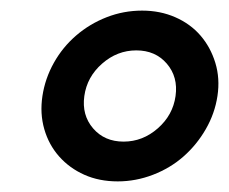

<svg xmlns="http://www.w3.org/2000/svg" viewBox="-20 -728 432 362"><path d="M202 -386Q167 -386 139 -398.5Q111 -411 91.5 -433Q72 -455 63.5 -484.5Q55 -514 60 -547Q65 -580 81.5 -609.5Q98 -639 123.5 -661Q149 -683 181 -695.5Q213 -708 248 -708Q282 -708 310.5 -695.5Q339 -683 358 -661Q377 -639 386 -609.5Q395 -580 390 -547Q385 -514 368 -484.5Q351 -455 326 -433Q301 -411 268.5 -398.5Q236 -386 202 -386ZM213 -461Q249 -461 277.5 -486Q306 -511 311 -547Q316 -583 294.5 -608Q273 -633 237 -633Q201 -633 172.5 -608Q144 -583 139 -547Q134 -511 155.5 -486Q177 -461 213 -461Z"/></svg>

Font: Retni Sans Medium
Style: Italic
Weight: 500
Italic angle: -8°
Designer: Vitaly Kuzmin
Foundry: ParaType Ltd.
Version: Version 1.00;June 10, 2019;FontCreator 11.5.0.2425 64-bit; t